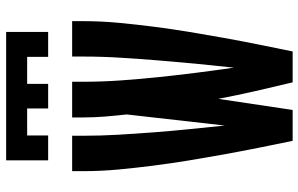

<svg xmlns="http://www.w3.org/2000/svg" viewBox="-198 -798 995 640"><g transform="rotate(-90 300.0 -477.5)"><path d="M86 -815V-955H514V-815H431V-885H341V-815H259V-885H169V-815ZM151 0Q139 -58 127.5 -115.5Q116 -173 105.5 -231Q95 -289 85.5 -347Q76 -405 68.5 -463.5Q61 -522 55.5 -580.5Q50 -639 50 -698V-735H168V-698Q168 -639 171.5 -580Q175 -521 179.5 -462Q184 -403 190 -344Q196 -285 202 -226L239 -553Q235 -589 232 -625.5Q229 -662 229 -698V-735H348V-698Q348 -635 352.5 -572Q357 -509 363.5 -446.5Q370 -384 378 -321Q386 -258 395 -196Q402 -259 408 -321.5Q414 -384 419 -446.5Q424 -509 428 -572Q432 -635 432 -698V-735H550V-698Q550 -639 544.5 -580.5Q539 -522 531.5 -463.5Q524 -405 514.5 -347Q505 -289 494.5 -231Q484 -173 472.5 -115.5Q461 -58 449 0H346Q331 -62 317 -123.5Q303 -185 291 -248L254 0Z"/></g></svg>

Font: Iosevka Fixed Extended
Style: Bold
Weight: 700
Width: 7
Monospace: yes
Designer: Belleve Invis
Foundry: Belleve Invis
Version: Version 24.1.1; ttfautohint (v1.8.4)